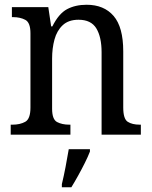

<svg xmlns="http://www.w3.org/2000/svg" viewBox="-20 -566 637 807"><path d="M25 0V-42H33Q64 -42 86 -54Q108 -66 108 -114V-426Q108 -471 86.5 -482.5Q65 -494 35 -494H30V-536H183L195 -455H200Q227 -509 262 -527.5Q297 -546 344 -546Q417 -546 457.5 -499Q498 -452 498 -350V-114Q498 -66 517 -54Q536 -42 567 -42H572V0H407V-346Q407 -410 385 -446.5Q363 -483 310 -483Q268 -483 243.5 -460Q219 -437 209 -400Q199 -363 199 -320V-109Q199 -64 220 -53Q241 -42 271 -42H276V0ZM240 208Q248 175 255.5 136Q263 97 269 61H358V71Q350 92 336.5 119Q323 146 308 173Q293 200 280 221H240Z"/></svg>

Font: Noto Serif Hebrew SemiCondensed
Style: Regular
Weight: 400
Width: 4
Designer: Monotype Design Team
Foundry: Monotype Imaging Inc.
Version: Version 2.004; ttfautohint (v1.8.4.7-5d5b)